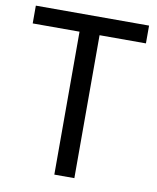

<svg xmlns="http://www.w3.org/2000/svg" viewBox="-81 -777 686 840"><g transform="rotate(10 262.0 -357.0)"><path d="M218 0V-635H10V-714H513V-635H307V0Z"/></g></svg>

Font: Noto Sans Display
Style: Regular
Weight: 400
Designer: Monotype Design team
Foundry: Monotype Imaging Inc.
Version: Version 1.000